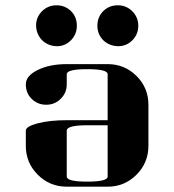

<svg xmlns="http://www.w3.org/2000/svg" viewBox="-20 -702 655 722"><path d="M77.1 -210.9Q77.1 -226.6 122.1 -238.3Q167 -250 231 -250H384.8V-422.9Q384.8 -441.9 308.1 -441.9Q231 -441.9 231 -422.9V-384.8Q231 -353 208.5 -330.6Q186 -308.1 153.8 -308.1Q122.1 -308.1 99.1 -330.1Q77.1 -352.1 77.1 -384.8Q77.1 -417 122.1 -439Q167 -460.9 231 -460.9H384.8Q448.7 -460.9 493.7 -416Q538.1 -371.6 538.1 -308.1V-153.8Q538.1 -89.8 493.2 -44.9Q448.2 0 384.8 0H231Q167 0 122.1 -44.9Q77.1 -89.8 77.1 -153.8ZM115.7 -605.5Q115.2 -636.7 138.2 -660.2Q161.1 -682.1 192.4 -682.1Q224.6 -682.1 247.1 -660.2Q269 -638.2 269 -605.5Q269 -572.8 246.6 -550.3Q223.6 -527.3 192.4 -528.3Q160.6 -529.3 138.2 -550.8Q116.7 -573.2 115.7 -605.5ZM231 -38.1Q231 -19 308.1 -19Q384.8 -19 384.8 -38.1V-231H308.1Q231 -231 231 -210.9ZM368.2 -660.2Q390.6 -682.1 422.9 -682.1Q455.1 -682.1 477.5 -659.7Q500 -637.2 500 -605Q500 -572.8 477.5 -550.3Q455.1 -527.8 422.9 -528.3Q390.6 -529.3 368.2 -550.8Q346.2 -573.2 346.2 -605.5Q346.2 -637.7 368.2 -660.2Z"/></svg>

Font: Hjet
Style: Regular
Weight: 400
Designer: T. Christopher White
Version: Version 1.2